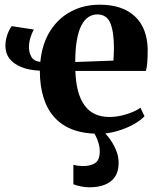

<svg xmlns="http://www.w3.org/2000/svg" viewBox="-20 -559 670 819"><path d="M399.5 11.5Q337.5 11.5 290.8 -6Q244 -23.5 212.8 -57.8Q181.5 -92 165.8 -142.2Q150 -192.5 150 -257.5Q105 -259.5 72 -272.5Q39 -285.5 21 -308.5Q3 -331.5 3 -364.5Q3 -380.5 7 -396.5Q11 -412.5 17.2 -426Q23.5 -439.5 30 -447.5L124.5 -433Q117 -421 110.2 -399.8Q103.5 -378.5 103.5 -357Q103.5 -336 113.5 -317.2Q123.5 -298.5 152 -295Q159.5 -372 193.8 -426.5Q228 -481 282.8 -510Q337.5 -539 405 -539Q501.5 -539 554.8 -489.8Q608 -440.5 610 -348.5Q610 -315.5 608.2 -293Q606.5 -270.5 602.5 -256.5H301.5Q303 -208 312.8 -171.2Q322.5 -134.5 340.5 -109.8Q358.5 -85 385 -72.5Q411.5 -60 447 -60Q481.5 -60 519.5 -71.8Q557.5 -83.5 579 -99.5L596.5 -63Q581 -46.5 550.8 -29.2Q520.5 -12 481.2 -0.2Q442 11.5 399.5 11.5ZM301 -294.5 464 -300.5Q465 -313.5 465.2 -327Q465.5 -340.5 466 -353.5Q466 -422.5 450.8 -460Q435.5 -497.5 394.5 -497.5Q374.5 -497.5 357.2 -486.2Q340 -475 327.2 -450.5Q314.5 -426 307.8 -387.5Q301 -349 301 -294.5ZM361.5 240Q344.5 240 325.5 236.2Q306.5 232.5 293 227V144Q302.5 146.5 314.2 148Q326 149.5 332.5 149.5Q364.5 149.5 385 137.2Q405.5 125 405.5 85.5Q405.5 69 400.5 52Q395.5 35 388.2 20.8Q381 6.5 373.5 -2L400.5 -6.5L417 -2Q429 8 445.2 29.2Q461.5 50.5 474 78.8Q486.5 107 486 138.5Q485.5 174 469.8 196.2Q454 218.5 426.2 229.2Q398.5 240 361.5 240Z"/></svg>

Font: Merriweather 96pt
Style: Bold
Weight: 700
Version: Version 2.100